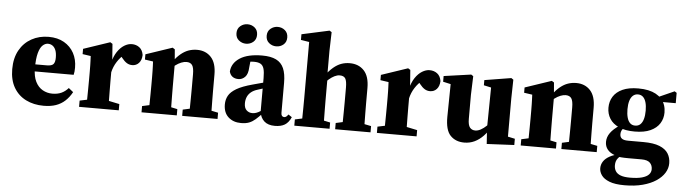

<svg xmlns="http://www.w3.org/2000/svg" viewBox="-54 -964 5082 1427"><g transform="rotate(5 2487.0 -250.0)"><path d="M284.8 15.1Q209.8 15.1 152 -13.9Q94.2 -42.9 61.5 -98.9Q28.7 -155 28.7 -236.2Q28.7 -318.9 61.5 -377.5Q94.3 -436 151 -467.3Q207.8 -498.6 278.2 -498.6Q345.4 -498.6 393.4 -471Q441.4 -443.4 467.2 -396Q492.9 -348.5 492.9 -287.5Q492.9 -271.2 491.6 -258.8Q490.3 -246.5 487.3 -233.6H96V-286.2H281.8Q319.3 -286.2 331.7 -300.9Q344 -315.5 344 -348.9Q344 -383.9 335.1 -405.4Q326.1 -426.9 311.1 -436.9Q296.1 -447 277.5 -447Q256.3 -447 237.6 -429.6Q218.9 -412.2 207.5 -371Q196 -329.7 196 -256.7Q196 -196.2 215.7 -157.1Q235.3 -117.9 268.6 -99.1Q301.8 -80.3 341.1 -80.3Q379.6 -80.3 408.3 -93.3Q437.1 -106.4 460 -132.6L494.5 -105Q473.1 -66 444 -39.1Q415 -12.2 376.1 1.5Q337.2 15.1 284.8 15.1Z M548.1 0V-46.6L643.7 -66.6H748.7L844.2 -46.6V0ZM601.4 0Q602.4 -23 602.9 -60.5Q603.4 -98 603.9 -138.5Q604.4 -179 604.4 -210V-268.6Q604.4 -296.6 603.9 -314.6Q603.4 -332.7 602.9 -348.2Q602.4 -363.7 601.4 -383.7L540.1 -392.7V-432L737.5 -498.6L754.6 -487.9L763.8 -365V-363V-210Q763.8 -179 764.3 -138.5Q764.8 -98 765.3 -60.5Q765.8 -23 766.8 0ZM763.2 -274.5 727.7 -343.2H755.6Q768.1 -395.2 791 -429.6Q814 -463.9 842.5 -481.3Q871 -498.6 898.3 -498.6Q931.2 -498.6 955.1 -480.5Q979 -462.3 985.1 -424.8Q983.7 -386.3 963.9 -364.8Q944.1 -343.3 914.1 -343.3Q891.4 -343.3 873.3 -354.8Q855.1 -366.2 836.8 -389.5L807.7 -427.7L848.2 -413.3Q821.3 -393.6 797.2 -356.5Q773.1 -319.4 763.2 -274.5Z M1014 0V-46.6L1106.7 -66.6H1182.8L1277.1 -46.6V0ZM1066.4 0Q1067.4 -23 1067.9 -60.5Q1068.4 -98 1068.9 -138.5Q1069.4 -179 1069.4 -210V-267.9Q1069.4 -295.9 1068.9 -313.9Q1068.4 -332 1067.9 -347.8Q1067.4 -363.7 1066.4 -383.7L1005.1 -392.7V-432L1202.5 -498.6L1219.6 -487.9L1228.8 -376.9V-374.5V-210Q1228.8 -179 1229.3 -138.5Q1229.8 -98 1230.3 -60.5Q1230.8 -23 1231.8 0ZM1317.3 0V-46.6L1407.8 -66.6H1483.2L1581.1 -46.6V0ZM1367.6 0Q1368.6 -23 1369.1 -60Q1369.6 -97 1370.1 -137.5Q1370.6 -178 1370.6 -210V-314.8Q1370.6 -363.3 1357.5 -382.6Q1344.3 -401.8 1314.5 -401.8Q1296.9 -401.8 1275.6 -393.4Q1254.4 -385 1232.5 -368.6Q1210.7 -352.2 1190.5 -328.6L1186.7 -394.9H1208.8Q1238.8 -433.4 1266.7 -456.1Q1294.7 -478.7 1324.2 -488.7Q1353.8 -498.6 1385.4 -498.6Q1450.4 -498.6 1490 -455.8Q1529.6 -413 1529.6 -326.4V-210Q1529.6 -178 1530.1 -137.5Q1530.6 -97 1531.1 -60Q1531.6 -23 1532.6 0Z M1757 15.1Q1699.2 15.1 1662.5 -18.1Q1625.8 -51.4 1625.8 -112.7Q1625.8 -148.8 1641.9 -178Q1657.9 -207.2 1699.9 -232.1Q1742 -257 1819.5 -277.7Q1846.2 -285 1872.9 -292.1Q1899.6 -299.3 1925.8 -306.4Q1952 -313.6 1978.7 -320.6V-280.3Q1946.1 -270.3 1914.9 -260.4Q1883.7 -250.5 1858.4 -242.3Q1828.3 -233.2 1809.4 -217.2Q1790.6 -201.1 1782.1 -180Q1773.6 -159 1773.6 -133.8Q1773.6 -99 1791.3 -82.4Q1809 -65.7 1834.5 -65.7Q1849.4 -65.7 1863.4 -70.5Q1877.5 -75.3 1895.9 -86.9Q1914.2 -98.5 1940.8 -118.6L1951.2 -67.2H1909.2Q1884.8 -41.5 1863.8 -23Q1842.8 -4.6 1818.2 5.3Q1793.7 15.1 1757 15.1ZM2009.6 14.2Q1958.4 14.2 1930.2 -11.1Q1902 -36.5 1895.6 -80.4V-84.7V-332.3Q1895.6 -377.1 1888.6 -401.7Q1881.6 -426.2 1864.1 -436.6Q1846.7 -447 1814.4 -447Q1796 -447 1775 -444.2Q1754.1 -441.4 1720.8 -432.5L1789.7 -471.6L1782.4 -402.2Q1780.4 -352.2 1759 -330.5Q1737.7 -308.8 1709.2 -308.8Q1682.5 -308.8 1665.2 -321.6Q1647.9 -334.4 1641.7 -359Q1645.8 -421.7 1704.6 -460.2Q1763.5 -498.6 1871.4 -498.6Q1935.7 -498.6 1975 -479.3Q2014.3 -460.1 2032.4 -418.9Q2050.4 -377.7 2050.4 -310.5V-86.1Q2050.4 -71.8 2056.5 -64.3Q2062.6 -56.9 2073 -56.9Q2081 -56.9 2087.9 -61.8Q2094.8 -66.7 2103.5 -78.9L2129.9 -61.1Q2111.9 -20.1 2083.3 -2.9Q2054.7 14.2 2009.6 14.2ZM1742.4 -575.5Q1712.8 -575.5 1689.2 -594.7Q1665.7 -613.8 1665.7 -648Q1665.7 -682 1689.2 -701.3Q1712.8 -720.6 1742.4 -720.6Q1773.8 -720.6 1796.6 -701.3Q1819.4 -682 1819.4 -648Q1819.4 -613.8 1796.6 -594.7Q1773.8 -575.5 1742.4 -575.5ZM1968 -575.5Q1938 -575.5 1914.5 -594.7Q1891 -613.8 1891 -648Q1891 -682 1914.5 -701.3Q1938 -720.6 1968 -720.6Q1999.1 -720.6 2021.9 -701.3Q2044.7 -682 2044.7 -648Q2044.7 -613.8 2021.9 -594.7Q1999.1 -575.5 1968 -575.5Z M2153.9 0V-46.6L2246.6 -66.6H2322.7L2417 -46.6V0ZM2206.6 0Q2207.6 -23 2208.1 -60.5Q2208.6 -98 2209.1 -138.5Q2209.6 -179 2209.6 -210V-629.2L2147.5 -639.2V-681.5L2353.6 -726.5L2369.7 -716.4L2365.7 -576.3V-378.7L2368.7 -365.7V-210Q2368.7 -179 2369.2 -138.5Q2369.7 -98 2370.2 -60.5Q2370.7 -23 2371.7 0ZM2458.6 0V-46.6L2549.2 -66.6H2624.6L2722.5 -46.6V0ZM2508.7 0Q2509.7 -23 2510.2 -60Q2510.7 -97 2511.2 -137.5Q2511.7 -178 2511.7 -210V-314.8Q2511.7 -364 2500.1 -382.9Q2488.5 -401.8 2458 -401.8Q2439.7 -401.8 2419.5 -392Q2399.3 -382.2 2378.5 -364.3Q2357.7 -346.5 2336.8 -321.2L2326.3 -386.8H2342.9Q2374.3 -428.9 2403.1 -453.1Q2431.9 -477.3 2461.6 -488Q2491.3 -498.6 2524.6 -498.6Q2591 -498.6 2631 -455.8Q2671 -413 2671 -326.4V-210Q2671 -178 2671.5 -137.5Q2672 -97 2672.5 -60Q2673 -23 2674 0Z M2770.1 0V-46.6L2865.7 -66.6H2970.7L3066.2 -46.6V0ZM2823.4 0Q2824.4 -23 2824.9 -60.5Q2825.4 -98 2825.9 -138.5Q2826.4 -179 2826.4 -210V-268.6Q2826.4 -296.6 2825.9 -314.6Q2825.4 -332.7 2824.9 -348.2Q2824.4 -363.7 2823.4 -383.7L2762.1 -392.7V-432L2959.5 -498.6L2976.6 -487.9L2985.8 -365V-363V-210Q2985.8 -179 2986.3 -138.5Q2986.8 -98 2987.3 -60.5Q2987.8 -23 2988.8 0ZM2985.2 -274.5 2949.7 -343.2H2977.6Q2990.1 -395.2 3013 -429.6Q3036 -463.9 3064.5 -481.3Q3093 -498.6 3120.3 -498.6Q3153.2 -498.6 3177.1 -480.5Q3201 -462.3 3207.1 -424.8Q3205.7 -386.3 3185.9 -364.8Q3166.1 -343.3 3136.1 -343.3Q3113.4 -343.3 3095.3 -354.8Q3077.1 -366.2 3058.8 -389.5L3029.7 -427.7L3070.2 -413.3Q3043.3 -393.6 3019.2 -356.5Q2995.1 -319.4 2985.2 -274.5Z M3422.5 15.1Q3358 15.1 3319.1 -25.4Q3280.2 -65.9 3281.2 -164.9L3284.9 -433.8L3316.5 -401.8L3227.3 -421.8V-464.2L3431 -493L3446.6 -482.3L3441.6 -342.7V-164Q3441.6 -117.4 3456.3 -99.4Q3471 -81.4 3496.2 -81.4Q3516.2 -81.4 3537.4 -93Q3558.7 -104.7 3578.9 -123.9Q3599.1 -143 3613.9 -163.7L3636.7 -124.3H3617.4Q3594 -80.5 3564 -49.3Q3534.1 -18.2 3498.9 -1.5Q3463.7 15.1 3422.5 15.1ZM3590.4 10.8 3582.3 -106.9V-108.2L3586.1 -409.9L3531.3 -421.8V-460.6L3730.1 -493L3745.8 -482.3L3742.8 -342.7V-57.1L3795.2 -45.9V0.7Z M3843 0V-46.6L3935.7 -66.6H4011.8L4106.1 -46.6V0ZM3895.4 0Q3896.4 -23 3896.9 -60.5Q3897.4 -98 3897.9 -138.5Q3898.4 -179 3898.4 -210V-267.9Q3898.4 -295.9 3897.9 -313.9Q3897.4 -332 3896.9 -347.8Q3896.4 -363.7 3895.4 -383.7L3834.1 -392.7V-432L4031.5 -498.6L4048.6 -487.9L4057.8 -376.9V-374.5V-210Q4057.8 -179 4058.3 -138.5Q4058.8 -98 4059.3 -60.5Q4059.8 -23 4060.8 0ZM4146.3 0V-46.6L4236.8 -66.6H4312.2L4410.1 -46.6V0ZM4196.6 0Q4197.6 -23 4198.1 -60Q4198.6 -97 4199.1 -137.5Q4199.6 -178 4199.6 -210V-314.8Q4199.6 -363.3 4186.5 -382.6Q4173.3 -401.8 4143.5 -401.8Q4125.9 -401.8 4104.6 -393.4Q4083.4 -385 4061.5 -368.6Q4039.7 -352.2 4019.5 -328.6L4015.7 -394.9H4037.8Q4067.8 -433.4 4095.7 -456.1Q4123.7 -478.7 4153.2 -488.7Q4182.8 -498.6 4214.4 -498.6Q4279.4 -498.6 4319 -455.8Q4358.6 -413 4358.6 -326.4V-210Q4358.6 -178 4359.1 -137.5Q4359.6 -97 4360.1 -60Q4360.6 -23 4361.6 0Z M4636.8 227.3Q4565.3 227.3 4523.9 211Q4482.5 194.8 4464.5 169.3Q4446.5 143.8 4446.5 116.6Q4446.5 88.8 4461.7 65.6Q4476.8 42.5 4507.6 25.5Q4538.4 8.6 4584.8 -0.8L4597.9 8Q4582.9 17.8 4572.9 29.2Q4562.8 40.5 4558 54.2Q4553.2 67.8 4553.2 85.7Q4553.2 110.6 4565 129.4Q4576.8 148.1 4602.9 157.8Q4629.1 167.5 4672.3 167.5Q4727.3 167.5 4761.7 157.9Q4796 148.3 4812.1 131.3Q4828.3 114.3 4828.3 91.3Q4828.3 61.5 4809.5 43.1Q4790.8 24.6 4746.7 24.6H4649.5Q4617.4 24.6 4593.5 22.6Q4569.6 20.5 4549.8 15.7V12Q4511.8 -0.3 4492 -24.2Q4472.1 -48.1 4472.1 -82.2Q4472.1 -117.8 4494.7 -149.5Q4517.3 -181.2 4562.7 -211V-222L4601 -202Q4586 -188.9 4579.9 -176.4Q4573.8 -163.9 4573.8 -149Q4573.8 -126.6 4588.4 -115.8Q4602.9 -104.9 4635.3 -104.9H4748.7Q4824.9 -104.9 4870 -86.7Q4915 -68.5 4934.7 -36.8Q4954.3 -5.2 4954.3 36.3Q4954.3 73.5 4933.2 107.7Q4912.1 141.9 4871.2 169Q4830.4 196.1 4771.6 211.7Q4712.8 227.3 4636.8 227.3ZM4677.1 -177Q4606 -177 4559.7 -198Q4513.3 -218.9 4490.7 -255.1Q4468.1 -291.2 4468.1 -336.7Q4468.1 -383.4 4490.8 -419.9Q4513.6 -456.4 4559.9 -477.5Q4606.3 -498.6 4677.4 -498.6Q4718.7 -498.6 4751.3 -491.6Q4783.9 -484.5 4808.2 -471.2Q4832.5 -458 4849.2 -439.5L4853.4 -435.4Q4869.9 -415.4 4878.2 -390.4Q4886.4 -365.4 4886.4 -336.7Q4886.4 -291.8 4863.6 -255.5Q4840.8 -219.2 4794.5 -198.1Q4748.2 -177 4677.1 -177ZM4677.2 -221.2Q4700.7 -221.2 4715.9 -235.6Q4731.1 -250 4738.5 -276.4Q4745.9 -302.7 4745.9 -339Q4745.9 -375 4738.3 -401Q4730.7 -426.9 4715.8 -440.5Q4700.9 -454.1 4678.4 -454.1Q4656.6 -454.1 4641 -440.2Q4625.4 -426.3 4617.7 -400.2Q4609.9 -374.2 4609.9 -337.9Q4609.9 -301.9 4617.2 -275.6Q4624.4 -249.4 4639.2 -235.3Q4654 -221.2 4677.2 -221.2ZM4817.9 -413.6V-446.2H4825.3L4947.8 -500.7L4963.5 -490.7V-413.6Z"/></g></svg>

Font: Source Serif 4 Variable
Style: Regular
Weight: 400
Designer: Frank Grießhammer
Foundry: Adobe
Version: Version 4.005;hotconv 1.1.0;makeotfexe 2.6.0